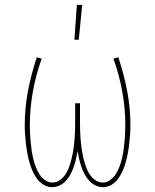

<svg xmlns="http://www.w3.org/2000/svg" viewBox="-20 -764 640 792"><path d="M195 8Q176 8 159.5 -2Q143 -12 132 -27.5Q121 -43 113.5 -60.5Q106 -78 101 -96Q96 -114 92.5 -133Q89 -152 87 -170.5Q85 -189 83.5 -208Q82 -227 82 -246Q82 -318 95.5 -389Q109 -460 132 -528L152 -522Q128 -455 115.5 -385.5Q103 -316 103 -246Q103 -229 104 -212Q105 -195 106.5 -178Q108 -161 110.5 -144Q113 -127 117 -110Q121 -93 127 -77Q133 -61 142 -46.5Q151 -32 165 -21.5Q179 -11 196 -11Q214 -11 229 -22.5Q244 -34 253 -49.5Q262 -65 267.5 -82Q273 -99 277 -117Q281 -135 283.5 -152.5Q286 -170 287.5 -188Q289 -206 289.5 -224Q290 -242 290 -260V-338H310V-260Q310 -242 310.5 -224Q311 -206 312.5 -188Q314 -170 316.5 -152.5Q319 -135 323 -117Q327 -99 332.5 -82Q338 -65 347 -49.5Q356 -34 371 -22.5Q386 -11 404 -11Q421 -11 435 -21.5Q449 -32 458 -46.5Q467 -61 473 -77Q479 -93 483 -110Q487 -127 489.5 -144Q492 -161 493.5 -178Q495 -195 496 -212Q497 -229 497 -246Q497 -316 484.5 -385.5Q472 -455 448 -522L468 -528Q491 -460 504.5 -389Q518 -318 518 -246Q518 -227 516.5 -208Q515 -189 513 -170.5Q511 -152 507.5 -133Q504 -114 499 -96Q494 -78 486.5 -60.5Q479 -43 468 -27.5Q457 -12 440.5 -2Q424 8 405 8Q388 8 373 0.5Q358 -7 347 -19.5Q336 -32 328.5 -46.5Q321 -61 315.5 -76.5Q310 -92 306.5 -108.5Q303 -125 300 -141Q297 -125 293.5 -108.5Q290 -92 284.5 -76.5Q279 -61 271.5 -46.5Q264 -32 253 -19.5Q242 -7 227 0.5Q212 8 195 8ZM287 -600 297 -744H319L305 -600Z"/></svg>

Font: Iosevka HT Thin Extended
Style: Regular
Weight: 100
Width: 7
Monospace: yes
Designer: Belleve Invis
Foundry: Belleve Invis
Version: Version 32.3.0; ttfautohint (v1.8.4)